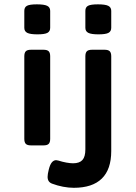

<svg xmlns="http://www.w3.org/2000/svg" viewBox="-20 -686 640 906"><path d="M216.8 -634.8V-554.7Q216.8 -538.1 203.9 -531Q190.9 -523.9 156.7 -523.9Q122.6 -523.9 108.6 -531Q94.7 -538.1 94.7 -554.7V-634.8Q94.7 -651.9 107.4 -658.7Q120.1 -665.5 154.3 -665.5Q189 -665.5 202.9 -658.4Q216.8 -651.4 216.8 -634.8ZM504.9 -634.8V-554.7Q504.9 -538.1 491.9 -531Q479 -523.9 444.8 -523.9Q410.6 -523.9 396.7 -531Q382.8 -538.1 382.8 -554.7V-634.8Q382.8 -651.9 395.5 -658.7Q408.2 -665.5 442.4 -665.5Q477.1 -665.5 491 -658.4Q504.9 -651.4 504.9 -634.8ZM216.8 -420.4V-30.8Q216.8 -14.2 209.7 -7.1Q202.6 0 186 0H125.5Q108.9 0 101.8 -7.1Q94.7 -14.2 94.7 -30.8V-420.4Q94.7 -437 101.8 -444.1Q108.9 -451.2 125.5 -451.2H186Q202.6 -451.2 209.7 -444.1Q216.8 -437 216.8 -420.4ZM504.9 -420.4V26.9Q504.9 113.3 460.4 156.7Q416 200.2 328.1 200.2Q304.2 200.2 277.3 195.1Q250.5 189.9 226.1 180.7Q215.3 176.8 210 168.9Q204.6 161.1 204.6 148.4Q204.6 136.2 210 114.7Q215.8 90.8 224.6 80.3Q233.4 69.8 245.1 69.8Q248 69.8 255.9 71.8Q273.9 77.6 292.7 81.1Q311.5 84.5 324.7 84.5Q355 84.5 368.9 69.1Q382.8 53.7 382.8 19V-420.4Q382.8 -437 389.9 -444.1Q397 -451.2 413.6 -451.2H474.1Q490.7 -451.2 497.8 -444.1Q504.9 -437 504.9 -420.4Z"/></svg>

Font: Courier Prime Sans
Style: Bold
Weight: 700
Designer: Alan Dague-Greene
Foundry: Quote-Unquote Apps
Version: Version 3.020